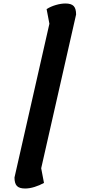

<svg xmlns="http://www.w3.org/2000/svg" viewBox="-20 -900 499 1100"><path d="M124 180Q91 180 77 165.5Q63 151 63 117L263 -764L247 -848Q271 -863 300.5 -871.5Q330 -880 355 -880Q388 -880 402 -865.5Q416 -851 416 -817L216 64L232 148Q207 162 178 171Q149 180 124 180Z"/></svg>

Font: Lemonada Medium
Style: Regular
Weight: 500
Designer: Mohamed Gaber (Arabic), Eduardo Tunni (Latin)
Foundry: Kief Type Foundry
Version: Version 4.004; ttfautohint (v1.8.2)